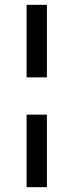

<svg xmlns="http://www.w3.org/2000/svg" viewBox="-20 -603 304 794"><path d="M90 -283V-583H174V-283ZM90 171V-129H174V171Z"/></svg>

Font: Rokkitt SemiBold
Style: Regular
Weight: 600
Designer: Vernon Adams
Foundry: Vernon Adams
Version: Version 3.103